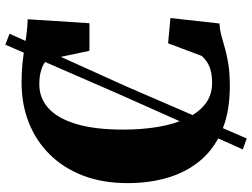

<svg xmlns="http://www.w3.org/2000/svg" viewBox="-130 -720 924 703"><g transform="rotate(-90 331.5 -369.0)"><path d="M135.5 58.5 331.5 -380.5 519 -811 559 -795.5 364.5 -364.5 175.5 73ZM366.5 11Q277 11 210.2 -15.5Q143.5 -42 99.8 -91.2Q56 -140.5 34 -209.8Q12 -279 12 -363.5Q12 -454.5 39.5 -526.2Q67 -598 116.8 -648.2Q166.5 -698.5 233.5 -725Q300.5 -751.5 381 -751.5Q419.5 -751.5 450 -748.2Q480.5 -745 506.8 -740.8Q533 -736.5 558.8 -733.2Q584.5 -730 612 -729L597.5 -503H496.5L464 -656.5Q459 -664 447.2 -670.8Q435.5 -677.5 417.2 -682Q399 -686.5 373 -686.5Q323.5 -686.5 286.2 -653Q249 -619.5 228.5 -551.5Q208 -483.5 208 -379Q208 -309.5 218.2 -250Q228.5 -190.5 249.5 -146.8Q270.5 -103 302.5 -78.5Q334.5 -54 378 -54Q406.5 -54 425.8 -59.5Q445 -65 457.2 -73.8Q469.5 -82.5 477.5 -91.5L524 -215L616.5 -206.5L596.5 -27Q572 -25.5 550.5 -19.5Q529 -13.5 504.5 -6.5Q480 0.5 446.8 5.8Q413.5 11 366.5 11Z"/></g></svg>

Font: Merriweather 36pt Black
Style: Regular
Weight: 900
Version: Version 2.100